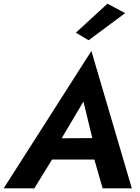

<svg xmlns="http://www.w3.org/2000/svg" viewBox="-50 -1020 761 1040"><path d="M628 -949 532 -1000 361 -843 430 -802ZM232 -156H461L506 0H664L445 -744L-30 0H136ZM284 -271 402 -470 450 -272Z"/></svg>

Font: Jost* 600 Semi Italic
Style: Italic
Weight: 600
Italic angle: -10°
Version: Version 3.200; ttfautohint (v0.97) -l 8 -r 50 -G 200 -x 14 -